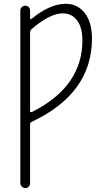

<svg xmlns="http://www.w3.org/2000/svg" viewBox="-20 -760 540 1000"><path d="M136.7 -592.8V-180.7Q136.7 -177.7 139.6 -176.3Q142.6 -174.8 146.5 -176.8Q409.2 -308.6 409.2 -549.8Q409.2 -617.2 381.3 -653.8Q353.5 -690.4 306.6 -690.4Q239.3 -690.4 143.6 -607.4Q136.7 -599.6 136.7 -592.8ZM85.9 194.3V-705.1Q85.9 -714.8 93.3 -722.7Q100.6 -730.5 112.3 -730.5Q122.1 -730.5 129.4 -723.1Q136.7 -715.8 136.7 -705.1V-665Q136.7 -663.1 139.2 -661.6Q141.6 -660.2 143.6 -661.1Q239.3 -740.2 322.3 -740.2Q383.8 -740.2 421.4 -692.4Q459 -644.5 459 -558.6Q459 -273.4 144.5 -125Q136.7 -122.1 136.7 -113.3V194.3Q136.7 205.1 129.4 212.4Q122.1 219.7 111.8 219.7Q101.6 219.7 93.8 211.9Q85.9 204.1 85.9 194.3Z"/></svg>

Font: Rounded-X Mgen+ 1m light
Style: Regular
Weight: 200
Designer: [Source Han Sans]
Ryoko NISHIZUKA  (kana & ideographs); Paul D. Hunt (Latin, Greek & Cyrillic); Wenlong ZHANG  (bopomofo
Version: Version 1.059.20150602